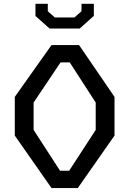

<svg xmlns="http://www.w3.org/2000/svg" viewBox="-20 -960 660 980"><path d="M233 -814.5H387L459 -879V-940.5H396V-902.5L360 -871H260L224 -902.5V-940.5H161V-878.5ZM243 0H377L564.5 -268V-465.5L383.5 -730H243L55.5 -465.5V-268ZM286.5 -88.5 151.5 -297V-436.5L289 -641.5H336L468.5 -436.5V-297L333 -88.5Z"/></svg>

Font: FontWithASyntaxHighlighterNightOwl
Style: Regular
Weight: 400
Designer: Riley Cran & the Lettermatic Team
Foundry: Lettermatic
Version: Version 1.000 (FontWithASyntaxHighlighterNightOwl)